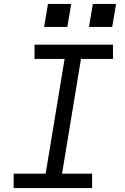

<svg xmlns="http://www.w3.org/2000/svg" viewBox="-20 -964 640 984"><path d="M50 0V-74H214L311 -662H157V-735H559V-662H395L298 -74H452V0ZM436 -826 456 -944H575L555 -826ZM206 -826 226 -944H345L325 -826Z"/></svg>

Font: Iosevka SS04 Extended Oblique
Style: Regular
Weight: 400
Width: 7
Italic angle: -9°
Monospace: yes
Designer: Belleve Invis
Foundry: Belleve Invis
Version: Version 19.0.0; ttfautohint (v1.8.4)